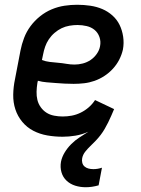

<svg xmlns="http://www.w3.org/2000/svg" viewBox="-20 -562 590 806"><path d="M340 224Q317 224 296 217.5Q275 211 259.5 196.5Q244 182 238 161Q232 140 236 117Q240 97 251.5 78Q263 59 279 43Q295 27 313.5 15Q332 3 351 -9Q324 3 296.5 7.5Q269 12 243 12Q210 12 178.5 6.5Q147 1 120 -13Q93 -27 73.5 -50.5Q54 -74 44.5 -103Q35 -132 35.5 -164.5Q36 -197 43 -230L66 -350Q71 -376 81 -402.5Q91 -429 108 -452Q125 -475 148 -493.5Q171 -512 197.5 -523Q224 -534 251 -538Q278 -542 304 -542Q332 -542 359 -538Q386 -534 409.5 -524Q433 -514 452 -497Q471 -480 482 -457.5Q493 -435 497 -408Q501 -381 496 -354Q491 -332 480.5 -311.5Q470 -291 454 -273.5Q438 -256 418 -243Q398 -230 376.5 -222.5Q355 -215 333 -212.5Q311 -210 289 -210Q270 -210 251 -211Q232 -212 213.5 -213.5Q195 -215 176 -216.5Q157 -218 139 -223L137 -214Q134 -195 133.5 -177Q133 -159 137 -142.5Q141 -126 151 -112Q161 -98 175 -89Q189 -80 207 -76.5Q225 -73 243 -73Q262 -73 281 -76.5Q300 -80 318.5 -89Q337 -98 352.5 -111.5Q368 -125 379 -142L459 -104Q453 -90 447 -76Q441 -62 434 -48Q427 -34 419.5 -21Q412 -8 402.5 4.5Q393 17 382 28.5Q371 40 359.5 51Q348 62 338 74.5Q328 87 325 102Q323 112 325.5 121.5Q328 131 335 137Q342 143 351.5 145.5Q361 148 372 148Q381 148 390 146.5Q399 145 408 142L394 216Q380 220 366.5 222Q353 224 340 224ZM293 -291Q310 -291 327.5 -295.5Q345 -300 360 -310Q375 -320 386 -335.5Q397 -351 400 -368Q404 -388 397.5 -406.5Q391 -425 377 -436.5Q363 -448 344 -452.5Q325 -457 305 -457Q289 -457 271.5 -454Q254 -451 238.5 -443.5Q223 -436 209 -424Q195 -412 185 -397Q175 -382 169.5 -366Q164 -350 161 -334L156 -310Q172 -304 189 -302Q206 -300 224 -298.5Q242 -297 259 -294Q276 -291 293 -291Z"/></svg>

Font: Lode Dark Term
Style: Bold Italic
Weight: 700
Italic angle: -11°
Monospace: yes
Designer: Belleve Invis
Foundry: Belleve Invis
Version: Version 29.2.0